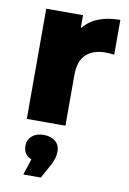

<svg xmlns="http://www.w3.org/2000/svg" viewBox="-91 -606 625 930"><g transform="rotate(10 221.5 -141.5)"><path d="M246 -482Q275 -517 320 -534Q365 -551 424 -551V-380Q398 -383 381 -383Q320 -383 285.5 -350.5Q251 -318 251 -249V0H61V-542H242V-482ZM235 129Q235 164 214 201L177 268H91L117 189Q77 174 77 129Q77 99 98.5 80.5Q120 62 156 62Q192 62 213.5 80.5Q235 99 235 129Z"/></g></svg>

Font: CMG Sans ExtraBold
Style: Regular
Weight: 800
Designer: Julieta Ulanovsky
Foundry: Julieta Ulanovsky
Version: Version 7.200